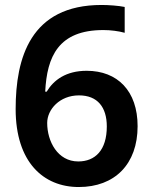

<svg xmlns="http://www.w3.org/2000/svg" viewBox="-20 -743 612 773"><path d="M43 -304C43 -90 155 10 297 10C442 10 534 -82 534 -235C534 -377 453 -458 329 -458C246 -458 196 -421 168 -374H162C169 -515 215 -622 396 -622C425 -622 457 -618 482 -611V-715C458 -720 417 -723 389 -723C102 -723 43 -509 43 -304ZM295 -93C212 -93 170 -174 170 -248C170 -302 220 -359 298 -359C373 -359 410 -311 410 -234C410 -138 363 -93 295 -93Z"/></svg>

Font: Noto Sans Arabic UI SmBd
Style: Regular
Weight: 600
Designer: Monotype Design Team, Nadine Chahine and Nizar Qandah
Foundry: Monotype Imaging Inc.
Version: Version 2.010